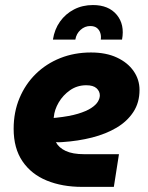

<svg xmlns="http://www.w3.org/2000/svg" viewBox="-20 -730 578 750"><path d="M300.7 0Q223 0 162.7 -24.7Q102.3 -49.3 67.8 -100Q33.3 -150.7 33.3 -227Q33.3 -292.3 56.2 -346.8Q79 -401.3 119.8 -441.3Q160.7 -481.3 215.7 -503.2Q270.7 -525 335.3 -525Q394.3 -525 436.5 -505.3Q478.7 -485.7 501.8 -452.5Q525 -419.3 525 -378.7Q525 -329.3 501 -292.7Q477 -256 435.5 -231.3Q394 -206.7 339.7 -192.8Q285.3 -179 224.3 -175Q216.3 -174.3 210.3 -174.3Q204.3 -174.3 198.3 -174.7Q210 -152.7 237 -140.2Q264 -127.7 308.3 -127.7H444.7L424.7 0ZM189.7 -269.7Q192 -269.7 194.7 -269.7Q197.3 -269.7 201 -270.3Q251.7 -275.7 284.7 -285.7Q317.7 -295.7 336.3 -308Q355 -320.3 362.5 -333.2Q370 -346 370 -357.3Q370 -373.3 357.2 -385.2Q344.3 -397 317 -397Q281.7 -397 253.8 -377.7Q226 -358.3 209.3 -329.8Q192.7 -301.3 190.3 -273.3Q190 -272 189.8 -271.3Q189.7 -270.7 189.7 -269.7ZM186.7 -575.3Q193 -615.7 214.5 -645.8Q236 -676 269.2 -693.2Q302.3 -710.3 343 -710.3Q404.3 -710.3 436 -672.3Q467.7 -634.3 456.7 -575.3H373.7Q375.7 -589.3 371.8 -601.3Q368 -613.3 358.5 -620.8Q349 -628.3 332.3 -628.3Q311.3 -628.3 294.7 -613.3Q278 -598.3 274.3 -575.3Z"/></svg>

Font: MuseoModerno Thin
Style: Italic
Weight: 100
Italic angle: -9°
Designer: Pablo Cosgaya, Héctor Gatti, Marcela Romero, and the Authors of The MuseoModerno Project.
Foundry: Omnibus-Type Team
Version: Version 1.003